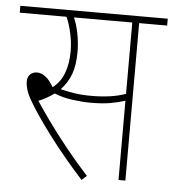

<svg xmlns="http://www.w3.org/2000/svg" viewBox="-48 -667 654 724"><g transform="rotate(5 279.0 -305.0)"><path d="M452 -596V0H426V-300Q398 -291 368 -286Q338 -281 297 -281Q266 -281 227.5 -286Q189 -291 158 -304Q131 -284 99 -271Q141 -207 195.5 -136.5Q250 -66 306 -5L287 12Q212 -71 156 -146Q100 -221 73 -268Q59 -292 54 -309Q49 -326 49 -340Q49 -358 59.5 -367.5Q70 -377 85 -377Q119 -377 148 -327Q177 -349 190.5 -385Q204 -421 204 -468Q204 -499 196.5 -534.5Q189 -570 177 -596H0V-622H558V-596ZM296 -307Q333 -307 365.5 -311.5Q398 -316 426 -326V-596H205Q216 -573 223 -537.5Q230 -502 230 -467Q230 -418 217.5 -383.5Q205 -349 179 -322Q203 -316 231.5 -311.5Q260 -307 296 -307Z"/></g></svg>

Font: Noto Sans SemiCondensed Thin
Style: Italic
Weight: 100
Width: 4
Italic angle: -12°
Designer: Monotype Design Team
Foundry: Monotype Imaging Inc.
Version: Version 2.013; ttfautohint (v1.8.4.7-5d5b)